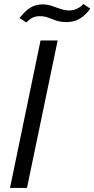

<svg xmlns="http://www.w3.org/2000/svg" viewBox="-20 -929 466 949"><path d="M29.4 0 180.4 -729H265L113.3 0ZM309.9 -819.9Q279 -819.9 257.4 -827.4Q235.9 -835 217.6 -842.1Q199.3 -849.1 177 -849.1Q157.1 -849.1 141.6 -841.9Q126.1 -834.6 110 -817.9L76.7 -840.1Q96.7 -865.6 114.8 -880.1Q132.9 -894.7 151.4 -901Q170 -907.3 190.1 -907.3Q213.7 -907.3 235.4 -899.9Q257.1 -892.4 279 -884.9Q300.9 -877.3 323.6 -877.3Q340.9 -877.3 358.4 -884.9Q376 -892.4 392.3 -909.3L426.3 -886.3Q408.1 -861.6 389 -846.9Q369.9 -832.1 350.5 -826Q331.1 -819.9 309.9 -819.9Z"/></svg>

Font: Mona Sans ExtraLight
Style: Italic
Weight: 200
Italic angle: -11.6951°
Designer: Deni Anggara
Foundry: GitHub
Version: Version 2.000